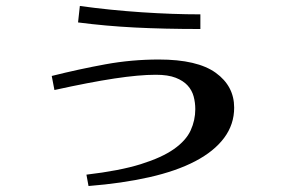

<svg xmlns="http://www.w3.org/2000/svg" viewBox="-20 -558 982 642"><path d="M247 -538Q349 -524 453.5 -517Q558 -510 650 -510V-461Q529 -461 431 -466Q333 -471 241 -483ZM153 -304Q245 -327 332.5 -343Q420 -359 511 -359Q640 -359 701.5 -314.5Q763 -270 763 -198Q763 -142 729.5 -97Q696 -52 633 -19Q570 14 479.5 34.5Q389 55 276 64L269 26Q380 13 450.5 -9Q521 -31 561.5 -59.5Q602 -88 617.5 -122Q633 -156 633 -193Q633 -215 627.5 -235.5Q622 -256 607.5 -272Q593 -288 567.5 -298Q542 -308 501 -308Q445 -308 362.5 -295.5Q280 -283 162 -257Z"/></svg>

Font: Cafe24 ClassicType
Style: Regular
Weight: 400
Designer: Cafe24 thkim, hmlim, mnelim & 4IR
Foundry: Cafe24
Version: Version 1.000